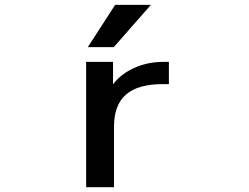

<svg xmlns="http://www.w3.org/2000/svg" viewBox="-20 -781 1040 802"><path d="M460.9 -760.7H610.4L455.1 -584H346.7ZM685.5 -429.7H661.1Q555.7 -429.7 505.9 -385.7Q456.1 -341.8 456.1 -251V1H339.8V-522.5H452.1V-428.7Q482.4 -469.7 536.1 -495.1Q593.8 -522.5 661.1 -522.5H685.5Z"/></svg>

Font: GenEi Gothic M SemiBold
Style: Regular
Weight: 500
Designer: o_tamon (Modified); [Source Han Sans]
Ryoko NISHIZUKA  (kana & ideographs); Paul D. Hunt (Latin, Greek & Cyrillic); Wenl
Version: Version 1.1a;Original Version 1.004